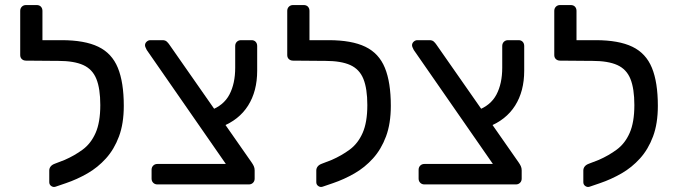

<svg xmlns="http://www.w3.org/2000/svg" viewBox="-20 -730 2678 760"><path d="M200 9Q191 12 183 6.5Q175 1 175 -9V-55Q175 -64 180.5 -71Q186 -78 197 -82L236 -97Q275 -114 307.5 -138Q340 -162 358.5 -204Q377 -246 377 -314Q377 -379 361.5 -417.5Q346 -456 309.5 -472.5Q273 -489 210 -489H180Q170 -489 163.5 -495.5Q157 -502 157 -512V-548Q157 -558 163.5 -564.5Q170 -571 180 -571H224Q315 -571 369 -545Q423 -519 446.5 -461.5Q470 -404 470 -311Q470 -241 451 -190Q432 -139 399.5 -103Q367 -67 326 -43.5Q285 -20 241 -5ZM202 -489 83 -490Q73 -490 66.5 -496Q60 -502 60 -512V-687Q60 -697 66.5 -703.5Q73 -710 83 -710H125Q136 -710 142 -703.5Q148 -697 148 -687V-571H204Z M603 0Q593 0 586.5 -6.5Q580 -13 580 -23V-58Q580 -68 586.5 -74.5Q593 -81 603 -81H874L561 -532Q558 -538 556 -542.5Q554 -547 554 -551Q554 -559 560.5 -565Q567 -571 575 -571H623Q634 -571 640 -565.5Q646 -560 650 -554L976 -87Q981 -80 984.5 -72.5Q988 -65 988 -56V-23Q988 -13 981.5 -6.5Q975 0 965 0ZM856 -228 812 -293Q865 -312 888 -355.5Q911 -399 911 -462V-548Q911 -558 917.5 -564.5Q924 -571 934 -571H976Q986 -571 992 -564.5Q998 -558 998 -548V-450Q998 -369 962 -312Q926 -255 856 -228Z M1257 9Q1248 12 1240 6.5Q1232 1 1232 -9V-55Q1232 -64 1237.5 -71Q1243 -78 1254 -82L1293 -97Q1332 -114 1364.5 -138Q1397 -162 1415.5 -204Q1434 -246 1434 -314Q1434 -379 1418.5 -417.5Q1403 -456 1366.5 -472.5Q1330 -489 1267 -489H1237Q1227 -489 1220.5 -495.5Q1214 -502 1214 -512V-548Q1214 -558 1220.5 -564.5Q1227 -571 1237 -571H1281Q1372 -571 1426 -545Q1480 -519 1503.5 -461.5Q1527 -404 1527 -311Q1527 -241 1508 -190Q1489 -139 1456.5 -103Q1424 -67 1383 -43.5Q1342 -20 1298 -5ZM1259 -489 1140 -490Q1130 -490 1123.5 -496Q1117 -502 1117 -512V-687Q1117 -697 1123.5 -703.5Q1130 -710 1140 -710H1182Q1193 -710 1199 -703.5Q1205 -697 1205 -687V-571H1261Z M1660 0Q1650 0 1643.5 -6.5Q1637 -13 1637 -23V-58Q1637 -68 1643.5 -74.5Q1650 -81 1660 -81H1931L1618 -532Q1615 -538 1613 -542.5Q1611 -547 1611 -551Q1611 -559 1617.5 -565Q1624 -571 1632 -571H1680Q1691 -571 1697 -565.5Q1703 -560 1707 -554L2033 -87Q2038 -80 2041.5 -72.5Q2045 -65 2045 -56V-23Q2045 -13 2038.5 -6.5Q2032 0 2022 0ZM1913 -228 1869 -293Q1922 -312 1945 -355.5Q1968 -399 1968 -462V-548Q1968 -558 1974.5 -564.5Q1981 -571 1991 -571H2033Q2043 -571 2049 -564.5Q2055 -558 2055 -548V-450Q2055 -369 2019 -312Q1983 -255 1913 -228Z M2314 9Q2305 12 2297 6.5Q2289 1 2289 -9V-55Q2289 -64 2294.5 -71Q2300 -78 2311 -82L2350 -97Q2389 -114 2421.5 -138Q2454 -162 2472.5 -204Q2491 -246 2491 -314Q2491 -379 2475.5 -417.5Q2460 -456 2423.5 -472.5Q2387 -489 2324 -489H2294Q2284 -489 2277.5 -495.5Q2271 -502 2271 -512V-548Q2271 -558 2277.5 -564.5Q2284 -571 2294 -571H2338Q2429 -571 2483 -545Q2537 -519 2560.5 -461.5Q2584 -404 2584 -311Q2584 -241 2565 -190Q2546 -139 2513.5 -103Q2481 -67 2440 -43.5Q2399 -20 2355 -5ZM2316 -489 2197 -490Q2187 -490 2180.5 -496Q2174 -502 2174 -512V-687Q2174 -697 2180.5 -703.5Q2187 -710 2197 -710H2239Q2250 -710 2256 -703.5Q2262 -697 2262 -687V-571H2318Z"/></svg>

Font: Rubik Light
Style: Regular
Weight: 400
Version: Version 2.101